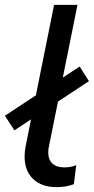

<svg xmlns="http://www.w3.org/2000/svg" viewBox="-35 -762 385 788"><path d="M66 -119Q66 -141 70 -161L187 -742H283L166 -162Q163 -149 163 -136Q163 -107 180 -91Q197 -75 229 -75Q255 -75 278 -84L268 -6Q237 6 197 6Q136 6 101 -27.5Q66 -61 66 -119ZM-15 -287 292 -489 330 -429 24 -227Z"/></svg>

Font: Montserrat Alternates Medium
Style: Italic
Weight: 500
Italic angle: -11.3°
Designer: Julieta Ulanovsky
Foundry: Julieta Ulanovsky
Version: Version 7.200